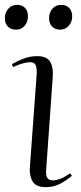

<svg xmlns="http://www.w3.org/2000/svg" viewBox="-27 -756 333 790"><path d="M124 -452Q125 -477 119.5 -488.5Q114 -500 97 -500Q70 -500 27 -480L22 -492Q44 -505 70.5 -515Q97 -525 127 -525Q165 -525 179 -502.5Q193 -480 190 -439L163 -58Q161 -33 168 -23.5Q175 -14 190 -14Q222 -14 261 -43L269 -33Q251 -17 223.5 -1.5Q196 14 161 14Q120 14 106.5 -10.5Q93 -35 96 -69ZM-7 -682Q-7 -704 7 -720Q21 -736 44 -736Q63 -736 75.5 -724Q88 -712 88 -688Q88 -666 74.5 -650Q61 -634 39 -634Q18 -634 5.5 -646.5Q-7 -659 -7 -682ZM175 -682Q175 -704 188.5 -720Q202 -736 225 -736Q245 -736 257.5 -723.5Q270 -711 270 -688Q270 -666 256 -650Q242 -634 221 -634Q200 -634 187.5 -646.5Q175 -659 175 -682Z"/></svg>

Font: Literata 72pt Light
Style: Italic
Weight: 300
Italic angle: -2°
Designer: Latin by Veronika Burian and Jose Scaglione. Greek by Irene Vlachou. Cyrillic by Vera Evstafieva
Foundry: TypeTogether
Version: Version 3.002